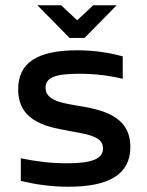

<svg xmlns="http://www.w3.org/2000/svg" viewBox="-20 -700 559 729"><path d="M253 -201C327 -188 371 -178 371 -136C371 -98 331 -80 235 -80C174 -80 117 -87 59 -99V-13C119 1 175 9 240 9C394 9 475 -38 475 -142C475 -265 359 -285 267 -300C210 -310 153 -320 153 -367C153 -403 184 -420 279 -420C341 -420 395 -413 446 -401V-486C390 -501 337 -509 273 -509C122 -509 49 -462 49 -361C49 -230 174 -216 253 -201ZM122 -680 244 -556H301L423 -680H334L273 -623L212 -680Z"/></svg>

Font: LT Wave Alt Medium
Style: Regular
Weight: 500
Designer: Daniel Lyons
Version: Version 2.5 (Glyphs App)